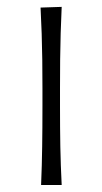

<svg xmlns="http://www.w3.org/2000/svg" viewBox="-20 -530 292 550"><path d="M97.7 0H156.7Q153.8 -57.1 152.8 -110.1Q151.9 -163.1 151.9 -226.1V-277.3Q151.9 -320.8 152.3 -359.4Q152.8 -397.9 153.8 -434.8Q154.8 -471.7 156.7 -510.3L96.2 -508.3Q98.1 -470.2 99.4 -433.6Q100.6 -397 101.1 -358.9Q101.6 -320.8 101.6 -277.3V-226.1Q101.6 -163.1 100.8 -110.1Q100.1 -57.1 97.7 0Z"/></svg>

Font: Pinar-VF
Style: Regular
Weight: 300
Designer: Amin Abedi
Version: Version 3.0